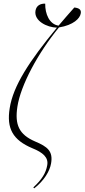

<svg xmlns="http://www.w3.org/2000/svg" viewBox="-20 -821 462 1049"><path d="M167 208C221 166 252 114 259 72C271 5 239 -20 172 -48C84 -86 60 -139 75 -238C93 -356 188 -532 302 -671C382 -684 417 -721 421 -747C425 -766 415 -777 386 -780C355 -746 327 -712 300 -681C250 -688 226 -745 227 -801C201 -802 179 -791 174 -763C164 -707 237 -671 291 -670C140 -487 52 -352 33 -230C15 -119 50 -56 157 -11C214 12 246 39 238 82C231 123 210 159 162 203Z"/></svg>

Font: Noto Serif Display ExtraCondensed ExtraLight
Style: Italic
Weight: 200
Width: 2
Italic angle: -12°
Designer: Monotype Design Team
Foundry: Monotype Imaging Inc.
Version: Version 2.009